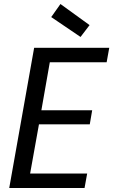

<svg xmlns="http://www.w3.org/2000/svg" viewBox="-20 -936 564 956"><path d="M511 -626H228L186 -387H439L427 -317H174L130 -72H414L401 0H26L150 -698H524ZM281 -916 426 -811 381 -752 235 -851Z"/></svg>

Font: SVN-Poppins
Style: Italic
Weight: 400
Italic angle: -10°
Designer: Ninad Kale (Devanagari), Jonny Pinhorn (Latin)
Foundry: Indian Type Foundry
Version: Version 3.002 2017; ttfautohint (v1.8.3)